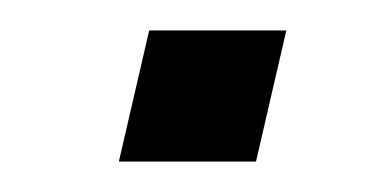

<svg xmlns="http://www.w3.org/2000/svg" viewBox="-20 -106 243 126"><path d="M58 0H148L167.9 -86H77.9Z"/></svg>

Font: Cabin Condensed
Style: Regular
Weight: 400
Italic angle: -13°
Designer: Pablo Impallari
Foundry: Pablo Impallari. www.impallari.com Igino Marini. www.ikern.com
Version: Version 1.006